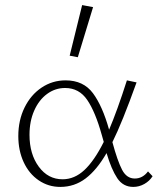

<svg xmlns="http://www.w3.org/2000/svg" viewBox="-20 -731 620 755"><path d="M580 -38Q568 -19 547.5 -7.5Q527 4 504 4Q464 4 441 -30.5Q418 -65 399 -129Q361 -63 317 -29.5Q273 4 217 4Q170 4 132 -22Q94 -48 73 -93.5Q52 -139 52 -196Q52 -258 76.5 -308Q101 -358 143.5 -386.5Q186 -415 238 -415Q308 -415 345.5 -364.5Q383 -314 409 -221Q441 -296 479 -415L517 -407Q460 -248 422 -172Q442 -98 460 -63.5Q478 -29 510 -29Q541 -29 562 -57ZM388 -173 380 -201Q355 -291 323 -338Q291 -385 236 -385Q197 -385 165 -361.5Q133 -338 114.5 -296Q96 -254 96 -201Q96 -125 132.5 -75.5Q169 -26 226 -26Q273 -26 312 -62.5Q351 -99 388 -173ZM254 -512 303 -711 346 -703 286 -506Z"/></svg>

Font: Ysabeau Light
Style: Regular
Weight: 300
Designer: Christian Thalmann (Catharsis Fonts)
Version: Version 0.003